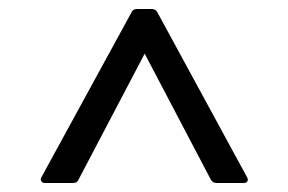

<svg xmlns="http://www.w3.org/2000/svg" viewBox="-20 -754 640 426"><path d="M80 -348Q74 -348 71.5 -352Q69 -356 72 -361L272 -727Q275 -734 284 -734H317Q325 -734 329 -727L528 -361Q531 -356 529 -352Q527 -348 521 -348H461Q452 -348 448 -355L301 -635L154 -355Q151 -348 142 -348Z"/></svg>

Font: LINE Seed Sans
Style: Regular
Weight: 400
Designer: LINE VX Design & Dalton Maag Ltd & Sandoll Inc
Foundry: Dalton Maag Ltd
Version: Version 1.003